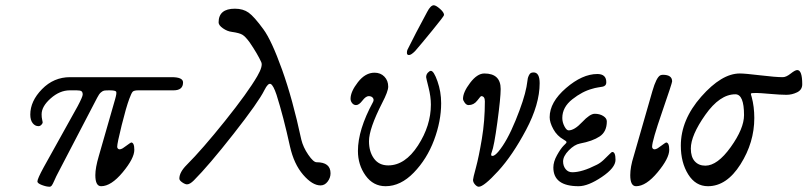

<svg xmlns="http://www.w3.org/2000/svg" viewBox="-20 -693 3066 729"><path d="M245 -350Q207 -350 172.5 -319.5Q138 -289 138 -259Q138 -247 140 -239Q142 -231 142 -229Q142 -224 137 -219Q132 -214 126 -214Q113 -214 104 -225.5Q95 -237 95 -258Q95 -309 139.5 -354.5Q184 -400 246 -400H632Q675 -400 675 -380Q675 -350 639 -350H505Q489 -350 484 -345Q479 -340 471 -318Q459 -286 442 -217.5Q425 -149 425 -136Q425 -130 430 -127Q435 -124 446 -130Q452 -134 459.5 -139.5Q467 -145 472 -148.5Q477 -152 478 -152Q490 -152 490 -124Q490 -92 446 -39Q402 14 364 14Q342 14 342 -28Q342 -56 355 -100L417 -316Q424 -340 421 -345Q418 -350 396 -350Q381 -350 375.5 -349Q370 -348 363 -342Q356 -336 349 -322L199 -34Q194 -25 187 -9Q180 7 176.5 11.5Q173 16 168 16Q156 16 139 9.5Q122 3 122 -4Q122 -14 146 -58L275 -290Q294 -326 294 -334Q294 -343 289.5 -346.5Q285 -350 271 -350Z M1235 -35Q1235 -18 1224 -3.5Q1213 11 1197 11Q1166 11 1131 -29.5Q1096 -70 1081 -137Q1056 -251 1030 -333Q1018 -369 1008 -374Q998 -379 984 -351Q962 -306 867 -185Q772 -64 716 -8Q701 7 690 7Q683 7 672 -0.5Q661 -8 661 -15Q661 -39 689 -67Q748 -126 834.5 -234Q921 -342 957 -404Q979 -442 972 -457Q958 -488 928 -532Q912 -554 900.5 -561Q889 -568 860 -572Q843 -574 826.5 -585.5Q810 -597 810 -608Q810 -660 872 -660Q903 -660 924 -645Q945 -630 980 -582Q1011 -540 1051 -428.5Q1091 -317 1124 -163Q1131 -134 1150.5 -105.5Q1170 -77 1182 -77Q1235 -77 1235 -35Z M1556 -499Q1541 -484 1533 -484Q1525 -484 1525 -492Q1525 -500 1527 -504Q1556 -563 1602 -648Q1615 -673 1627 -673Q1635 -673 1650.5 -659.5Q1666 -646 1666 -636Q1666 -632 1621.5 -577.5Q1577 -523 1556 -499ZM1396 -305Q1401 -314 1396 -321Q1391 -328 1380 -328Q1369 -328 1356 -311Q1343 -294 1332 -294Q1323 -294 1317 -301.5Q1311 -309 1311 -318Q1311 -345 1339 -381Q1367 -417 1402 -417Q1425 -417 1439.5 -402Q1454 -387 1454 -364Q1454 -346 1431 -302Q1381 -204 1381 -157Q1381 -117 1400 -91Q1419 -65 1454 -65Q1518 -65 1567 -140.5Q1616 -216 1616 -296Q1616 -326 1607 -361.5Q1598 -397 1598 -400Q1598 -410 1604.5 -417Q1611 -424 1616 -424Q1627 -424 1641 -384.5Q1655 -345 1655 -301Q1655 -233 1628 -161Q1601 -89 1551 -37.5Q1501 14 1444 14Q1397 14 1368 -26.5Q1339 -67 1339 -120Q1339 -200 1396 -305Z M1821 -308Q1821 -328 1807 -328Q1805 -328 1792 -311Q1779 -294 1759 -294Q1751 -294 1744.5 -303Q1738 -312 1738 -318Q1738 -343 1765 -378.5Q1792 -414 1819 -414Q1881 -414 1881 -355Q1881 -322 1868.5 -229.5Q1856 -137 1847 -115Q1841 -100 1851 -101Q1859 -102 1872 -117Q1905 -156 1937.5 -235.5Q1970 -315 1979 -363Q1980 -367 1981.5 -379Q1983 -391 1984 -395.5Q1985 -400 1988 -406.5Q1991 -413 1995 -415.5Q1999 -418 2006 -418Q2029 -418 2029 -377Q2029 -297 1977.5 -200Q1926 -103 1871.5 -43.5Q1817 16 1798 16Q1791 16 1783.5 7.5Q1776 -1 1776 -10Q1776 -16 1787 -56.5Q1798 -97 1809.5 -165.5Q1821 -234 1821 -308Z M2177 14Q2081 14 2081 -57Q2081 -79 2095 -104Q2109 -129 2120 -140Q2122 -142 2124 -144Q2131 -150 2131 -153.5Q2131 -157 2120 -163Q2095 -177 2081 -202.5Q2067 -228 2067 -248Q2067 -305 2129 -358.5Q2191 -412 2248 -412Q2282 -412 2282 -381Q2282 -373 2278 -369Q2274 -365 2268.5 -364Q2263 -363 2250.5 -361Q2238 -359 2229 -356Q2191 -346 2153 -316Q2115 -286 2115 -245Q2115 -229 2123 -213.5Q2131 -198 2139 -198Q2161 -198 2190.5 -229.5Q2220 -261 2238 -261Q2257 -261 2270.5 -252.5Q2284 -244 2284 -232Q2284 -193 2257 -175Q2230 -157 2182 -148Q2161 -144 2139.5 -122Q2118 -100 2118 -80Q2118 -63 2127.5 -51Q2137 -39 2153 -39Q2190 -39 2245 -67Q2258 -73 2271.5 -85.5Q2285 -98 2293.5 -107Q2302 -116 2305 -116Q2317 -116 2317 -86Q2317 -56 2265 -21Q2213 14 2177 14Z M2521 -124Q2521 -92 2477 -39Q2433 14 2395 14Q2373 14 2373 -28Q2373 -59 2386 -100L2457 -347Q2472 -399 2487 -407Q2492 -409 2497 -409Q2532 -409 2532 -384Q2532 -378 2494 -268Q2456 -158 2456 -136Q2456 -130 2461 -127Q2466 -124 2477 -130Q2483 -134 2490.5 -139.5Q2498 -145 2503 -148.5Q2508 -152 2509 -152Q2521 -152 2521 -124Z M2834 -325Q2844 -288 2844 -245Q2844 -152 2791.5 -69Q2739 14 2668 14Q2621 14 2593 -31Q2565 -76 2565 -140Q2565 -238 2642.5 -326Q2720 -414 2789 -414Q2809 -414 2867 -407Q2925 -400 2952 -400Q2965 -400 2982 -413.5Q2999 -427 3007 -427Q3026 -427 3026 -373Q3026 -352 3006.5 -342.5Q2987 -333 2966 -333Q2944 -333 2904 -336.5Q2864 -340 2852 -340Q2833 -340 2831.5 -338Q2830 -336 2834 -325ZM2805 -256Q2805 -335 2772 -335Q2713 -335 2658 -257Q2603 -179 2603 -129Q2603 -97 2618 -80.5Q2633 -64 2658 -64Q2704 -64 2754.5 -134.5Q2805 -205 2805 -256Z"/></svg>

Font: EB Garamond 12
Style: Italic
Weight: 400
Italic angle: -17°
Version: Version 0.016; ttfautohint (v1.8.4)